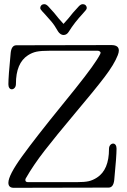

<svg xmlns="http://www.w3.org/2000/svg" viewBox="-20 -896 606 916"><path d="M45 0Q33 0 26.5 -6Q20 -12 20 -24Q20 -60 86 -151Q152 -242 274 -392Q289 -410 339 -472.5Q389 -535 418 -575.5Q447 -616 458 -638Q460 -642 460 -644Q460 -648 455.5 -651Q451 -654 445 -654H220Q176 -654 154.5 -649.5Q133 -645 113 -632Q56 -595 56 -496Q56 -484 50 -477Q44 -470 36 -470Q29 -470 24.5 -476.5Q20 -483 20 -494Q20 -531 31 -644Q35 -680 58 -680L511 -681Q547 -681 547 -655Q547 -646 542 -633Q525 -589 478.5 -528Q432 -467 340 -358Q246 -246 192.5 -177Q139 -108 103 -45Q101 -42 101 -37Q101 -27 114 -27H346Q383 -27 403 -31.5Q423 -36 443 -49Q500 -86 500 -185Q500 -197 506 -204Q512 -211 520 -211Q527 -211 531.5 -204.5Q536 -198 536 -187Q536 -150 525 -37Q521 -1 498 -1ZM257 -746Q240 -776 225 -793.5Q210 -811 190 -833Q187 -836 181.5 -842Q176 -848 174 -851.5Q172 -855 172 -858Q172 -865 177 -870.5Q182 -876 192 -876Q200 -876 209.5 -866.5Q219 -857 238 -835Q258 -809 283 -782Q308 -809 328 -835Q347 -857 356.5 -866.5Q366 -876 374 -876Q384 -876 389 -870.5Q394 -865 394 -858Q394 -853 388.5 -846.5Q383 -840 375 -831Q335 -788 309 -746Q299 -729 283 -729Q276 -729 269 -733.5Q262 -738 257 -746Z"/></svg>

Font: Hina Mincho
Style: Regular
Weight: 400
Designer: satsuyako
Foundry: satsuyako
Version: Version 1.100